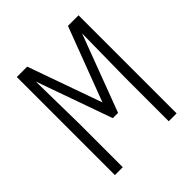

<svg xmlns="http://www.w3.org/2000/svg" viewBox="-192 -847 984 984"><g transform="rotate(-45 300.0 -355.5)"><path d="M156.7 -710.9 299.8 -308.6 452.1 -710.9H528.8V0H471.7V-314.9L476.1 -632.8L318.4 -213.9H280.3L133.8 -626L138.7 -314.9V0H81.5V-710.9Z"/></g></svg>

Font: Roboto Mono Light
Style: Regular
Weight: 300
Designer: Google
Version: Version 2.000985; 2015; ttfautohint (v1.3)